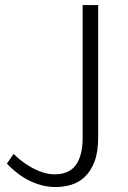

<svg xmlns="http://www.w3.org/2000/svg" viewBox="-20 -731 508 761"><path d="M307.6 -710.9H369.1V-187Q369.1 -128.4 354.5 -90.3Q339.8 -52.2 315.9 -29.8Q292 -7.3 262 1.5Q231.9 10.3 200.7 10.3Q169.9 10.3 142.1 2.4Q114.3 -5.4 89.8 -18.3Q65.4 -31.2 44.7 -48.1Q23.9 -64.9 7.3 -82.5L34.2 -121.1Q43 -111.3 59.8 -97.7Q76.7 -84 98.4 -71Q120.1 -58.1 145.5 -49.1Q170.9 -40 197.3 -40Q222.7 -40 242.9 -47.9Q263.2 -55.7 277.6 -73.2Q292 -90.8 299.8 -118.7Q307.6 -146.5 307.6 -187Z"/></svg>

Font: Ufes Sans Light
Style: Regular
Weight: 200
Designer: Ricardo Esteves & Thais Bronze
Foundry: ProDesignUfes - Ricardo Esteves, Thais Bronze (This is a derivative work, based on Roboto family, by Christian Robertson
Version: Version 2.0